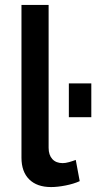

<svg xmlns="http://www.w3.org/2000/svg" viewBox="-20 -750 407 778"><path d="M67 -730H177V-151Q177 -122 192 -105.5Q207 -89 234 -89Q245 -89 259.5 -93Q274 -97 287 -102L303 -16Q279 -5 246 1.5Q213 8 187 8Q130 8 98.5 -23Q67 -54 67 -111ZM259 -275V-412H350V-275Z"/></svg>

Font: Oxford Sans SemiBold
Style: Regular
Weight: 600
Designer: Matt McInerney, Pablo Impallari, Rodrigo Fuenzalida
Foundry: Matt McInerney, Pablo Impallari, Rodrigo Fuenzalida
Version: Version 3.000g; ttfautohint (v1.5) -l 8 -r 28 -G 28 -x 14 -D